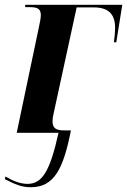

<svg xmlns="http://www.w3.org/2000/svg" viewBox="-48 -556 532 804"><path d="M81 228C178 228 217 153 249 -10H222C189 -10 172 -17 172 -48C172 -59 173 -67 177 -83L273 -525H345C409 -525 434 -494 434 -439C434 -423 432 -401 429 -379H439L464 -536H58L57 -526H78C110 -526 123 -518 123 -492C123 -482 119 -460 114 -438L22 0H197C161 163 128 214 67 214C33 214 0 198 -25 183L-28 194C15 216 42 228 81 228Z"/></svg>

Font: Noto Serif Display Condensed
Style: Bold Italic
Weight: 700
Width: 3
Italic angle: -12°
Designer: Monotype Design Team
Foundry: Monotype Imaging Inc.
Version: Version 2.009